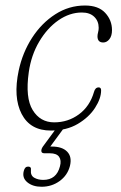

<svg xmlns="http://www.w3.org/2000/svg" viewBox="-20 -478 449 714"><path d="M284.5 -431.5Q239 -431.5 197.2 -402.5Q155.5 -373.5 125.8 -323.2Q96 -273 87 -209.5Q73.5 -114.5 101.5 -68.8Q129.5 -23 181.5 -23Q233 -23 273.5 -52.8Q314 -82.5 329.5 -136Q334 -153 347 -153Q356 -153 356 -142Q356 -112 333.5 -77Q311 -42 269.2 -17.2Q227.5 7.5 169 7.5Q92.5 7.5 60.5 -54.2Q28.5 -116 49.5 -215.5Q64 -283 99.5 -337.8Q135 -392.5 185.8 -425Q236.5 -457.5 296 -457.5Q346 -457.5 371.2 -430.2Q396.5 -403 396.5 -366Q396.5 -344.5 386.8 -332.2Q377 -320 364 -320Q342.5 -320 342.5 -343Q342.5 -349.5 344.8 -358Q347 -366.5 347 -374.5Q347 -399.5 330.5 -415.5Q314 -431.5 284.5 -431.5ZM195 -8.5H222.5L167 67H173Q211.5 67 230 86.2Q248.5 105.5 240 139.5Q231 174 201.8 195.2Q172.5 216.5 134.5 216.5Q102 216.5 81.8 200Q61.5 183.5 68.5 157.5Q72.5 141.5 84.5 141.5Q97 141.5 95 154.5Q93 174.5 107.2 182.8Q121.5 191 141 191Q190 191 203 140.5Q209 118.5 199.8 105.2Q190.5 92 165.5 92H145.5Q134.5 92 133.8 84.2Q133 76.5 139.5 67Z"/></svg>

Font: Fraunces 9pt S100 Thin
Style: Italic
Weight: 100
Italic angle: -16°
Version: Version 1.000; ttfautohint (v1.8.3)